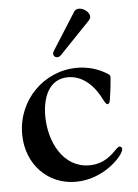

<svg xmlns="http://www.w3.org/2000/svg" viewBox="-51 -723 558 777"><g transform="rotate(-5 228.0 -334.5)"><path d="M225.5 13.8C340.6 14.2 424 -76.7 424 -102.3C424 -110.1 417.6 -112.9 413.7 -112.9C409.8 -112.9 404.8 -108.7 399.1 -103C380.7 -84.9 348.4 -47.9 286.2 -47.9C180 -47.9 125.4 -157 125.4 -262.4C125.4 -338.1 153.8 -409.8 229.4 -410.5C290.8 -410.9 336.6 -365.4 364.7 -307.5C370 -298.3 374.3 -288 380.7 -288C385.7 -288 389.9 -293 391.3 -302.6C398.8 -349.8 402 -389.6 402.3 -394.5C402.3 -403.8 398.8 -406.2 390.6 -411.2C354.8 -433.9 312.5 -445.3 270.2 -445.3C136 -445.3 25.9 -335.9 25.9 -197.1C25.9 -75.3 111.5 13.8 225.5 13.8ZM179 -509.6C179 -505 182.9 -495 195 -495C199.9 -495 204.9 -496.8 209.5 -501.4L335.2 -632.5C339.5 -637.1 341.6 -642.4 341.6 -647.7C341.6 -664.8 318.9 -682.9 299.7 -682.9C291.5 -682.9 283.4 -680.4 278.8 -672.6L182.9 -521.3C179.7 -516 179 -513.1 179 -509.6Z"/></g></svg>

Font: Margiela Serif Medium
Style: Regular
Weight: 500
Designer: Andreas Faust, Stefan Endress
Version: Version 1.002;FEAKit 1.0